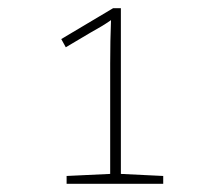

<svg xmlns="http://www.w3.org/2000/svg" viewBox="-20 -863 540 467"><path d="M377 -416V-435L274 -440V-843H255L129 -768L140 -748L199 -783Q215 -792 226 -798.5Q237 -805 250 -814Q249 -792 248.5 -763Q248 -734 248 -708V-440L142 -435V-416Z"/></svg>

Font: Noto Sans Mono UI Condensed Thin
Style: Regular
Weight: 250
Width: 3
Designer: Monotype Design team
Foundry: Monotype Imaging Inc.
Version: 1.000